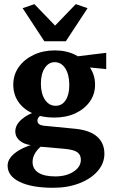

<svg xmlns="http://www.w3.org/2000/svg" viewBox="-20 -681 546 924"><path d="M236.3 222.7Q132.8 222.7 74.7 194.3Q16.6 166 16.6 116.2Q16.6 84 51.3 56.2Q85.9 28.3 145.5 11.7L187.5 15.6Q164.1 32.2 150.4 53.7Q136.7 75.2 136.7 98.6Q136.7 131.8 164.6 149.9Q192.4 168 246.1 168Q298.8 168 334 145Q369.1 122.1 369.1 87.9Q369.1 63.5 351.6 51.3Q334 39.1 291 35.2L167 24.4L158.2 19.5Q108.4 19.5 81.1 0.5Q53.7 -18.6 53.7 -48.8Q53.7 -80.1 84.5 -106.9Q115.2 -133.8 168.9 -149.4L184.6 -132.8Q173.8 -126 167 -117.7Q160.2 -109.4 160.2 -101.6Q160.2 -89.8 167.5 -84Q174.8 -78.1 188.5 -76.2L339.8 -61.5Q412.1 -54.7 447.3 -23.4Q482.4 7.8 482.4 58.6Q482.4 104.5 450.7 141.6Q418.9 178.7 362.8 200.7Q306.6 222.7 236.3 222.7ZM240.2 -115.2Q181.6 -115.2 137.2 -135.3Q92.8 -155.3 68.4 -190.9Q43.9 -226.6 43.9 -273.4Q43.9 -321.3 70.3 -358.4Q96.7 -395.5 142.1 -417Q187.5 -438.5 244.1 -438.5Q299.8 -438.5 343.3 -416.5Q386.7 -394.5 412.1 -357.4Q437.5 -320.3 437.5 -273.4Q437.5 -227.5 412.1 -191.9Q386.7 -156.2 342.8 -135.7Q298.8 -115.2 240.2 -115.2ZM248 -171.9Q278.3 -171.9 295.9 -198.7Q313.5 -225.6 313.5 -271.5Q313.5 -321.3 294.4 -351.6Q275.4 -381.8 243.2 -381.8Q213.9 -381.8 195.3 -353.5Q176.8 -325.2 176.8 -278.3Q176.8 -230.5 196.3 -201.2Q215.8 -171.9 248 -171.9ZM491.2 -348.6 359.4 -361.3 330.1 -407.2 491.2 -426.8ZM401.4 -641.6 296.9 -482.4H193.4L88.9 -641.6L145.5 -661.1L277.3 -524.4H212.9L344.7 -661.1Z"/></svg>

Font: Crimson Pro
Style: Bold
Weight: 700
Designer: Jacques Le Bailly
Foundry: Baron von Fonthausen
Version: Version 1.003